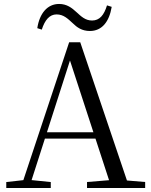

<svg xmlns="http://www.w3.org/2000/svg" viewBox="-20 -947 758 967"><path d="M167.8 -805.2 190.4 -797.8C206.2 -846.9 229.8 -874.4 265 -874.4C300.5 -874.4 321.9 -852.4 346.1 -830.3C367.4 -809.3 392.4 -790.9 432.7 -790.9C493.4 -790.9 530.1 -837.4 542.6 -912.5L518.9 -919.9C503.9 -870.8 481.7 -843.7 443.7 -843.7C409.7 -843.7 389 -864.1 364.8 -886.2C342 -907.2 316.8 -927.1 277.6 -927.1C218.9 -927.1 179.2 -879.9 167.8 -805.2ZM11.6 0H235.7V-30.1L127.5 -41.1H110.1L11.6 -30.1ZM84.4 0H126.3L338.3 -660.6L342.1 -674.6H321.9L542.1 0H632.2L384.1 -734.2H328.3ZM192.4 -248.8H503.6L500.1 -280.7H195.9ZM418.3 0H711.1V-30.3L580.7 -41.3H551.9L418.3 -30.3Z"/></svg>

Font: Source Han Serif TW VF
Style: Regular
Weight: 250
Designer: Ryoko NISHIZUKA 西塚涼子 (kana & ideographs); Frank Grießhammer (Latin, Greek & Cyrillic); Wenlong ZHANG 张文龙 (bopomofo); San
Foundry: Adobe
Version: Version 2.002;hotconv 1.1.0;makeotfexe 2.6.0